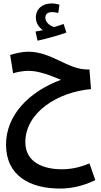

<svg xmlns="http://www.w3.org/2000/svg" viewBox="-20 -823 586 1114"><path d="M198 -587C253 -599 321 -618 365 -634L349 -684C333 -678 314 -672 294 -666C273 -672 243 -691 243 -721C243 -740 256 -753 283 -753C294 -753 306 -750 318 -748L325 -795C312 -801 292 -803 279 -803C229 -803 188 -774 188 -721C188 -688 207 -663 229 -648C217 -646 204 -643 186 -640ZM328 271C383 271 453 261 533 222L499 125C439 150 391 159 337 159C234 159 127 120 127 2C127 -170 314 -289 508 -306L499 -420H485C374 -420 278 -523 145 -523C109 -523 71 -514 39 -504L56 -398C83 -406 116 -412 146 -412C209 -412 276 -383 334 -360C147 -291 15 -154 15 16C15 199 157 271 328 271Z"/></svg>

Font: Noto Sans Arabic UI XCn SmBd
Style: Regular
Weight: 600
Width: 2
Designer: Monotype Design Team, Nadine Chahine and Nizar Qandah
Foundry: Monotype Imaging Inc.
Version: Version 2.010